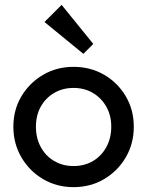

<svg xmlns="http://www.w3.org/2000/svg" viewBox="-20 -760 606 790"><path d="M282.5 10Q213.2 10 157.1 -23.1Q101 -56.2 68 -112.8Q35 -169.2 35 -238.8Q35 -308 68 -363.5Q101 -419 157.1 -452Q213.2 -485 282.5 -485Q352.2 -485 408.4 -452.4Q464.5 -419.8 497.5 -363.9Q530.5 -308 530.5 -238.8Q530.5 -169 497.5 -112.6Q464.5 -56.2 408.4 -23.1Q352.2 10 282.5 10ZM282.5 -76.8Q327.8 -76.8 362.9 -97.6Q398 -118.5 417.9 -155.4Q437.8 -192.2 437.8 -239Q437.8 -285.2 417.5 -321Q397.2 -356.8 362.5 -377.5Q327.8 -398.2 282.5 -398.2Q238 -398.2 202.8 -377.5Q167.5 -356.8 147.6 -321Q127.8 -285.2 127.8 -238.8Q127.8 -192 147.6 -155.2Q167.5 -118.5 202.8 -97.6Q238 -76.8 282.5 -76.8ZM323 -538.5 163 -669.5 233.5 -740 363.8 -579.2Z"/></svg>

Font: Outfit Thin
Style: Regular
Weight: 100
Designer: Rodrigo Fuenzalida
Foundry: fragTYPE
Version: Version 1.100;gftools[0.9.27]